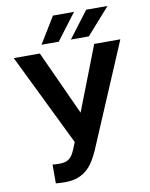

<svg xmlns="http://www.w3.org/2000/svg" viewBox="-98 -975 826 1056"><g transform="rotate(-10 315.5 -447.0)"><path d="M290.5 -252.4 468.3 -710.9H614.3L369.1 -133.3Q356.9 -105.5 341.3 -79.6Q325.7 -53.7 304 -33.4Q282.2 -13.2 251.7 -1.5Q221.2 10.3 178.2 10.3Q167 10.3 151.4 9.5Q135.7 8.8 127.4 7.8V-97.7Q133.3 -96.2 146.7 -95.7Q160.2 -95.2 166 -95.2Q194.3 -95.2 211.2 -104.2Q228 -113.3 238 -129.2Q248 -145 255.9 -165.5ZM164.6 -710.9 335 -338.4 375 -193.4 272.9 -190.4 19 -710.9ZM346.2 -756.8 457.5 -903.8H576.7L446.3 -756.8ZM182.1 -756.8 272 -903.8H389.6L278.3 -756.8Z"/></g></svg>

Font: Roboto SemiBold
Style: Regular
Weight: 600
Designer: Christian Robertson
Foundry: Google
Version: Version 3.009; 2024